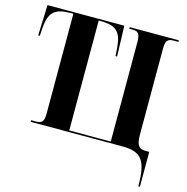

<svg xmlns="http://www.w3.org/2000/svg" viewBox="-129 -837 1143 1171"><g transform="rotate(15 442.5 -252.0)"><path d="M848 210H858V-10H835C798 -10 776 -24 776 -94V-639C776 -692 790 -704 827 -704H856V-714H546V-704H567C601 -704 615 -692 615 -639V-10H353V-704H365C464 -704 498 -671 505 -568L508 -521H518L512 -714H27L20 -521H30L33 -568C40 -671 75 -704 177 -704H193V-75C193 -22 179 -10 143 -10H112V0H691C812 0 848 47 848 210Z"/></g></svg>

Font: Noto Serif Display Condensed ExtraBold
Style: Regular
Weight: 800
Width: 3
Designer: Monotype Design Team
Foundry: Monotype Imaging Inc.
Version: Version 2.009